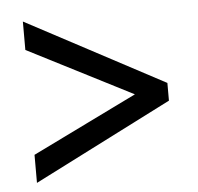

<svg xmlns="http://www.w3.org/2000/svg" viewBox="-40 -582 533 518"><g transform="rotate(-5 226.5 -322.5)"><path d="M40 -180V-104L414 -294V-342L40 -541V-464L324 -319Z"/></g></svg>

Font: Noto Sans Gurmukhi UI Condensed
Style: Regular
Weight: 400
Width: 3
Designer: Jelle Bosma - Monotype Design Team
Foundry: Monotype Imaging Inc.
Version: Version 2.004